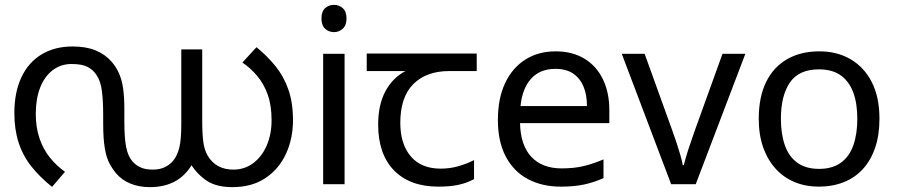

<svg xmlns="http://www.w3.org/2000/svg" viewBox="-20 -757 3688 789"><path d="M596 12Q552 12 516 -2.5Q480 -17 455 -47Q442 -63 430 -85Q418 -107 411 -146Q404 -185 404 -251V-285Q404 -340 399 -381.5Q394 -423 377 -448Q364 -469 341 -481.5Q318 -494 274 -494Q230 -494 196.5 -468.5Q163 -443 145 -397Q127 -351 127 -289Q127 -233 142.5 -188Q158 -143 185 -109.5Q212 -76 247 -51L194 11Q144 -29 109 -73Q74 -117 56.5 -171Q39 -225 39 -292Q39 -378 68 -439.5Q97 -501 151 -533.5Q205 -566 278 -566Q335 -566 374 -549.5Q413 -533 439 -503Q458 -481 469.5 -454.5Q481 -428 486 -393Q491 -358 491 -308V-259Q491 -189 498.5 -152Q506 -115 524 -94Q538 -78 558 -69Q578 -60 608 -60Q636 -60 657 -70Q678 -80 692 -97Q709 -118 717 -151Q725 -184 725 -245V-554H811V-262Q811 -206 815.5 -173.5Q820 -141 833 -118Q850 -89 876.5 -74.5Q903 -60 939 -60Q985 -60 1020.5 -86.5Q1056 -113 1076 -159Q1096 -205 1096 -263Q1096 -324 1080 -368.5Q1064 -413 1036.5 -445.5Q1009 -478 976 -500L1034 -563Q1077 -528 1111 -486.5Q1145 -445 1164.5 -390.5Q1184 -336 1184 -263Q1184 -187 1155 -124.5Q1126 -62 1070.5 -25Q1015 12 935 12Q870 12 831 -13.5Q792 -39 764 -82L769 -81Q741 -34 698 -11Q655 12 596 12Z M1396 -536V0H1308V-536ZM1353 -737Q1373 -737 1388.5 -723.5Q1404 -710 1404 -681Q1404 -653 1388.5 -639Q1373 -625 1353 -625Q1331 -625 1316 -639Q1301 -653 1301 -681Q1301 -710 1316 -723.5Q1331 -737 1353 -737Z M1782 10Q1664 10 1599 -57Q1534 -124 1534 -245Q1534 -325 1563 -380.5Q1592 -436 1646 -465H1487V-537H1939V-465H1826Q1732 -465 1678.5 -411.5Q1625 -358 1625 -252Q1625 -165 1668 -114.5Q1711 -64 1791 -64Q1828 -64 1862 -73.5Q1896 -83 1928 -99V-21Q1899 -5 1864 2.5Q1829 10 1782 10Z M2263 -546Q2332 -546 2381.5 -516Q2431 -486 2457.5 -431.5Q2484 -377 2484 -304V-251H2117Q2119 -160 2163.5 -112.5Q2208 -65 2288 -65Q2339 -65 2378.5 -74.5Q2418 -84 2460 -102V-25Q2419 -7 2379 1.5Q2339 10 2284 10Q2208 10 2149.5 -21Q2091 -52 2058.5 -113.5Q2026 -175 2026 -264Q2026 -352 2055.5 -415Q2085 -478 2138.5 -512Q2192 -546 2263 -546ZM2262 -474Q2199 -474 2162.5 -433.5Q2126 -393 2119 -321H2392Q2392 -367 2378 -401Q2364 -435 2335.5 -454.5Q2307 -474 2262 -474Z M2738 0 2535 -536H2629L2743 -220Q2751 -198 2760 -171Q2769 -144 2776 -119.5Q2783 -95 2786 -78H2790Q2794 -95 2801.5 -120Q2809 -145 2818.5 -172Q2828 -199 2835 -220L2949 -536H3043L2839 0Z M3594 -269Q3594 -202 3576.5 -150.5Q3559 -99 3526.5 -63Q3494 -27 3447.5 -8.5Q3401 10 3344 10Q3291 10 3246 -8.5Q3201 -27 3168 -63Q3135 -99 3116.5 -150.5Q3098 -202 3098 -269Q3098 -358 3128 -419.5Q3158 -481 3214 -513.5Q3270 -546 3347 -546Q3420 -546 3475.5 -513.5Q3531 -481 3562.5 -419.5Q3594 -358 3594 -269ZM3189 -269Q3189 -206 3205.5 -159.5Q3222 -113 3257 -88Q3292 -63 3346 -63Q3400 -63 3435 -88Q3470 -113 3486.5 -159.5Q3503 -206 3503 -269Q3503 -333 3486 -378Q3469 -423 3434.5 -447.5Q3400 -472 3345 -472Q3263 -472 3226 -418Q3189 -364 3189 -269Z"/></svg>

Font: mlyalm115
Style: Regular
Weight: 400
Designer: Jelle Bosma - Monotype Design Team
Foundry: Monotype Imaging Inc.
Version: Version 2.103